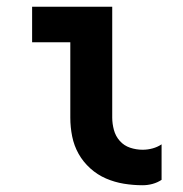

<svg xmlns="http://www.w3.org/2000/svg" viewBox="-20 -540 540 568"><path d="M402 8Q374 8 346.5 3.5Q319 -1 293.5 -12Q268 -23 247 -42Q226 -61 212.5 -85Q199 -109 193.5 -136.5Q188 -164 188 -192V-415H75V-520H312V-192Q312 -174 317 -155.5Q322 -137 334.5 -123Q347 -109 365 -103Q383 -97 402 -97Q417 -97 431.5 -101Q446 -105 458 -113V-8Q446 0 431.5 4Q417 8 402 8Z"/></svg>

Font: Iosevka Term Curly Extrabold
Style: Regular
Weight: 800
Designer: Belleve Invis
Foundry: Belleve Invis
Version: Version 32.3.0